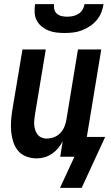

<svg xmlns="http://www.w3.org/2000/svg" viewBox="-20 -760 540 931"><path d="M293 -600Q272 -600 252 -602.5Q232 -605 214 -612.5Q196 -620 181 -632.5Q166 -645 157.5 -662Q149 -679 148 -699Q147 -719 150 -740H242Q240 -726 243.5 -713.5Q247 -701 256.5 -693Q266 -685 279 -682Q292 -679 306 -679Q320 -679 334 -682Q348 -685 360.5 -693Q373 -701 380.5 -713.5Q388 -726 390 -740H482Q479 -719 471 -699Q463 -679 448.5 -662Q434 -645 415 -632.5Q396 -620 376 -612.5Q356 -605 335 -602.5Q314 -600 293 -600ZM271 151 341 0H272L284 -75Q275 -57 262 -41.5Q249 -26 232 -14.5Q215 -3 196 2.5Q177 8 158 8Q132 8 108 -1Q84 -10 68.5 -28Q53 -46 45 -70Q37 -94 34.5 -119Q32 -144 33.5 -170Q35 -196 39 -222L89 -520H202L150 -207Q148 -194 146.5 -180.5Q145 -167 146 -154Q147 -141 151 -129Q155 -117 162.5 -107.5Q170 -98 181.5 -93Q193 -88 206 -88Q224 -88 241.5 -94.5Q259 -101 272 -114.5Q285 -128 292 -145Q299 -162 302 -180L358 -520H471L401 -96H490L376 151Z"/></svg>

Font: Iosevka
Style: Bold Italic
Weight: 700
Italic angle: -9°
Monospace: yes
Designer: Belleve Invis
Foundry: Belleve Invis
Version: Version 32.5.0; ttfautohint (v1.8.4)